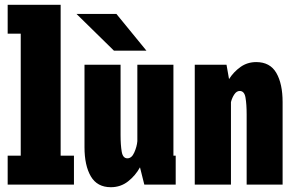

<svg xmlns="http://www.w3.org/2000/svg" viewBox="-20 -770 1240 801"><path d="M12 0V-120.5H66.5V-629.5H12V-750H233V-120.5H288.5V0Z M442.5 11Q385.5 11 359 -34.2Q332.5 -79.5 332.5 -156V-500H483V-207Q483 -165 487.8 -137.2Q492.5 -109.5 511.5 -109.5Q529.5 -109.5 540.2 -133.8Q551 -158 553 -181V-500H703.5V-120.5H713V0H582L564 -72Q545.5 -38 514.5 -13.5Q483.5 11 442.5 11ZM455.5 -558.5 299 -712H465.5L591 -558.5Z M792.5 0V-500H925L935.5 -440Q954.5 -470 983.2 -490.5Q1012 -511 1049 -511Q1106.5 -511 1132.8 -465.8Q1159 -420.5 1159 -344V0H1009V-293Q1009 -335 1004.2 -362.8Q999.5 -390.5 980 -390.5Q967 -390.5 957.5 -376.2Q948 -362 943.5 -344V0Z"/></svg>

Font: Trispace Condensed
Style: Bold
Weight: 700
Width: 3
Designer: Tyler Finck
Foundry: Etcetera Type Company
Version: Version 1.210; ttfautohint (v1.8.3)